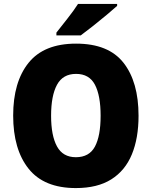

<svg xmlns="http://www.w3.org/2000/svg" viewBox="-20 -947 772 977"><path d="M685 -358Q685 -244 651 -161.5Q617 -79 546.5 -34.5Q476 10 366 10Q204 10 125.5 -88.5Q47 -187 47 -359Q47 -530 125.5 -627.5Q204 -725 367 -725Q532 -725 608.5 -627.5Q685 -530 685 -358ZM240 -358Q240 -257 270 -202Q300 -147 366 -147Q434 -147 463 -201Q492 -255 492 -358Q492 -461 463 -516Q434 -571 367 -571Q300 -571 270 -515.5Q240 -460 240 -358ZM576 -917Q556 -899 522.5 -871Q489 -843 453 -814.5Q417 -786 391 -767H267V-781Q292 -813 324 -853.5Q356 -894 377 -927H576Z"/></svg>

Font: Noto Sans Myanmar UI SemiCondensed Black
Style: Regular
Weight: 900
Width: 4
Designer: Monotype Design Team
Foundry: Monotype Imaging Inc.
Version: Version 2.103; ttfautohint (v1.8.4.7-5d5b)